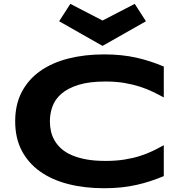

<svg xmlns="http://www.w3.org/2000/svg" viewBox="-20 -975 948 1013"><path d="M844.2 -45.9Q809.1 -31.2 773.4 -19.5Q737.8 -7.8 699.7 0.7Q661.6 9.3 619.4 13.7Q577.1 18.1 528.8 18.1Q426.3 18.1 340.1 -3.9Q253.9 -25.9 191.7 -70.1Q129.4 -114.3 94.7 -180.4Q60.1 -246.6 60.1 -335Q60.1 -423.3 94.7 -489.5Q129.4 -555.7 191.7 -599.9Q253.9 -644 340.1 -666Q426.3 -688 528.8 -688Q577.1 -688 619.4 -683.6Q661.6 -679.2 699.7 -670.7Q737.8 -662.1 773.4 -650.4Q809.1 -638.7 844.2 -624V-460.9Q816.4 -476.1 785.6 -491Q754.9 -505.9 717.8 -517.8Q680.7 -529.8 636.2 -537.4Q591.8 -544.9 536.1 -544.9Q450.7 -544.9 394.3 -527.3Q337.9 -509.8 304.2 -480.5Q270.5 -451.2 256.8 -413.3Q243.2 -375.5 243.2 -335Q243.2 -308.1 249 -282Q254.9 -255.9 268.6 -232.7Q282.2 -209.5 304.2 -189.9Q326.2 -170.4 358.9 -156.2Q391.6 -142.1 435.3 -134Q479 -126 536.1 -126Q591.8 -126 636.2 -133.1Q680.7 -140.1 717.8 -151.9Q754.9 -163.6 785.6 -178.5Q816.4 -193.4 844.2 -209V-45.9ZM351.1 -954.6 521 -866.7 690.9 -954.6 750 -862.8 521 -732.9 292 -862.8Z"/></svg>

Font: REH Gaming
Style: Gaming
Weight: 700
Designer: Astigmatic (AOETI)
Foundry: Astigmatic (AOETI)
Version: Version 1.001 2011